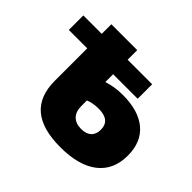

<svg xmlns="http://www.w3.org/2000/svg" viewBox="-178 -980 1217 1217"><g transform="rotate(45 430.5 -372.0)"><path d="M764.5 -432.5C713.5 -475.5 640.7 -497 546 -497C521.3 -497 498.5 -495.3 477.5 -492C456.5 -488.7 434 -483.3 410 -476V-546H630V-676H410V-762H178V-676H13V-546H178V-255C178 -163.7 204.7 -95.3 258 -50C311.3 -4.7 392 18 500 18C610 18 694.3 -4.8 753 -50.5C811.7 -96.2 841 -161.7 841 -247C841 -327.7 815.5 -389.5 764.5 -432.5ZM580 -179C564 -164.3 541.3 -157 512 -157C479.3 -157 454.2 -166 436.5 -184C418.8 -202 410 -227.7 410 -261V-311C436.7 -321.7 466.7 -327 500 -327C569.3 -327 604 -298.7 604 -242C604 -214.7 596 -193.7 580 -179Z"/></g></svg>

Font: Montserrat Custom Black
Style: Regular
Weight: 900
Designer: Julieta Ulanovsky
Foundry: Julieta Ulanovsky
Version: Version 7.200